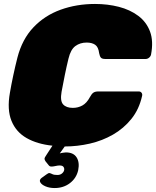

<svg xmlns="http://www.w3.org/2000/svg" viewBox="-20 -730 788 970"><path d="M256 220Q230 220 210 211.5Q190 203 183.5 191Q177 179 190 169L215 151Q225 143 231 144.5Q237 146 245 150Q253 154 270 154Q284 154 293 146.5Q302 139 304 130Q306 121 301 113.5Q296 106 281 106Q272 106 261.5 108.5Q251 111 241.5 111.5Q232 112 227 106L210 85Q205 78 205 72Q205 66 215 52L245 6Q168 -2 114.5 -32.5Q61 -63 38 -119.5Q15 -176 30 -261Q37 -302 47 -349Q57 -396 68 -439Q92 -532 149 -592Q206 -652 286.5 -681Q367 -710 460 -710Q524 -710 580.5 -695.5Q637 -681 678.5 -650Q720 -619 738 -570.5Q756 -522 743 -454Q741 -445 733 -438.5Q725 -432 716 -432H512Q496 -432 490 -438.5Q484 -445 481 -461Q477 -493 460.5 -504Q444 -515 418 -515Q385 -515 361 -497.5Q337 -480 326 -434Q316 -393 307.5 -351Q299 -309 291 -266Q283 -220 299 -202.5Q315 -185 348 -185Q374 -185 396 -197Q418 -209 434 -239Q443 -256 452 -262Q461 -268 477 -268H681Q690 -268 695 -261.5Q700 -255 698 -246Q683 -178 644 -129.5Q605 -81 551 -50Q497 -19 434 -4.5Q371 10 307 10L282 45Q288 43 299 41.5Q310 40 313 40Q351 40 367 65Q383 90 375 130Q366 170 333.5 195Q301 220 256 220Z"/></svg>

Font: Rubik Black
Style: Italic
Weight: 900
Italic angle: -12°
Designer: Hubert and Fischer
Foundry: Hubert and Fischer
Version: Version 2.300;gftools[0.9.30]